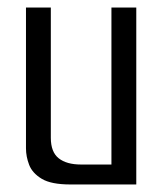

<svg xmlns="http://www.w3.org/2000/svg" viewBox="-20 -490 436 510"><path d="M167 0Q116 0 91 -15Q66 -30 57.5 -52Q49 -74 49 -96V-470H115V-124Q115 -86 136 -69.5Q157 -53 195 -53H276V-470H342V0Z"/></svg>

Font: Smooch Sans Thin Medium
Style: Regular
Weight: 500
Version: Version 1.010